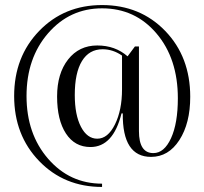

<svg xmlns="http://www.w3.org/2000/svg" viewBox="-20 -602 809 760"><path d="M384 138Q234 138 135 35.5Q36 -67 36 -222Q36 -377 135 -479.5Q234 -582 384 -582Q535 -582 634 -479.5Q733 -377 733 -219Q733 -114 690 -47.5Q647 19 578 19Q464 19 466 -153H461Q428 -20 338 -20Q276 -20 241 -73.5Q206 -127 206 -220Q206 -311 249.5 -366.5Q293 -422 365 -422Q436 -422 485 -379L514 -418H530V-83Q530 4 587 4Q630 4 657 -55Q684 -114 684 -213Q684 -370 599.5 -469.5Q515 -569 384 -569Q256 -569 170.5 -470.5Q85 -372 85 -222Q85 -72 170.5 26.5Q256 125 384 125ZM365 -53Q407 -53 435 -109.5Q463 -166 463 -248V-382Q427 -407 386 -407Q333 -407 304.5 -360.5Q276 -314 276 -226Q276 -147 300.5 -100Q325 -53 365 -53Z"/></svg>

Font: Arapey Regular-Display
Style: Regular
Weight: 400
Designer: Eduardo Rodriguez Tunni
Foundry: Eduardo Rodriguez Tunni
Version: Version 4.000